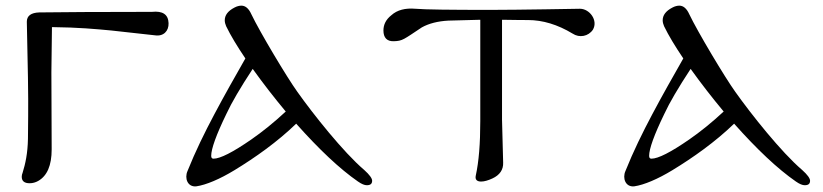

<svg xmlns="http://www.w3.org/2000/svg" viewBox="-20 -640 2916 680"><path d="M577 -558C576 -589 556 -602 518 -598C330 -598 197 -597 119 -596C90 -595 75 -584 75 -563L79 -365C81 -256 79 -183 79 -148C78 -97 70 -60 60 -28C58 -23 57 -19 57 -14C57 1 66 9 85 9C96 9 106 6 115 1C147 -17 163 -54 163 -111L162 -384L164 -544C259 -543 320 -537 374 -532L528 -515C559 -510 578 -530 577 -558Z M1279 16C1292 16 1298 11 1298 0C1298 -8 1289 -21 1270 -38C1196 -101 1089 -236 1033 -315C997 -365 900 -527 870 -590C861 -610 849 -620 835 -620C828 -620 819 -618 810 -613C787 -601 776 -586 776 -568C776 -561 778 -554 781 -547C797 -514 820 -476 849 -433C812 -368 775 -303 739 -235C705 -171 672 -104 644 -34C633 -9 644 23 675 20C710 15 759 -6 810 -37C884 -82 963 -138 1029 -202C1110 -111 1183 -42 1248 3C1261 12 1271 16 1279 16ZM992 -245C950 -206 909 -173 870 -146C805 -101 760 -78 736 -78C731 -78 728 -81 728 -88C728 -113 746 -163 782 -237C800 -276 831 -329 875 -396C913 -343 952 -293 992 -245Z M2080 -535C2099 -568 2068 -609 2034 -609C2027 -609 1986 -608 1912 -607C1839 -606 1774 -605 1718 -605C1575 -605 1486 -606 1451 -609C1416 -612 1387 -605 1366 -586C1347 -571 1338 -553 1338 -532C1338 -507 1350 -493 1375 -494C1406 -495 1409 -500 1474 -543C1499 -557 1531 -565 1568 -567L1681 -570V-211C1681 -132 1676 -68 1665 -18C1662 -4 1669 3 1684 3C1695 3 1709 -1 1724 -8C1750 -20 1763 -39 1762 -64L1758 -216V-570C1811 -569 1841 -569 1850 -569C1902 -569 1955 -553 2008 -521C2032 -505 2064 -511 2080 -535Z M2830 16C2843 16 2849 11 2849 0C2849 -8 2840 -21 2821 -38C2747 -101 2640 -236 2584 -315C2548 -365 2451 -527 2421 -590C2412 -610 2400 -620 2386 -620C2379 -620 2370 -618 2361 -613C2338 -601 2327 -586 2327 -568C2327 -561 2329 -554 2332 -547C2348 -514 2371 -476 2400 -433C2363 -368 2326 -303 2290 -235C2256 -171 2223 -104 2195 -34C2184 -9 2195 23 2226 20C2261 15 2310 -6 2361 -37C2435 -82 2514 -138 2580 -202C2661 -111 2734 -42 2799 3C2812 12 2822 16 2830 16ZM2543 -245C2501 -206 2460 -173 2421 -146C2356 -101 2311 -78 2287 -78C2282 -78 2279 -81 2279 -88C2279 -113 2297 -163 2333 -237C2351 -276 2382 -329 2426 -396C2464 -343 2503 -293 2543 -245Z"/></svg>

Font: GFS Ignacio
Style: Regular
Weight: 400
Designer: George D. Matthiopoulos
Foundry: George D. Matthiopoulos
Version: Version 1.000